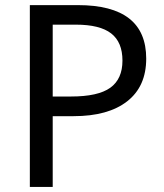

<svg xmlns="http://www.w3.org/2000/svg" viewBox="-20 -734 645 754"><path d="M187 -355H258.8Q365.2 -355 413.1 -389.4Q460.9 -423.8 460.9 -496.1Q460.9 -568.4 416.5 -602.8Q372.1 -637.2 277.8 -637.2H187ZM554.2 -503.9Q554.2 -394.5 479.5 -336.2Q404.8 -277.8 269 -277.8H187V0H97.2V-713.9H286.1Q554.2 -713.9 554.2 -503.9Z"/></svg>

Font: NotoSans
Style: Regular
Weight: 400
Designer: Monotype Design team
Foundry: Monotype Imaging Inc.
Version: Version 1.04